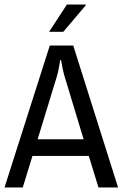

<svg xmlns="http://www.w3.org/2000/svg" viewBox="-21 -832 544 852"><path d="M260 -691H197L276 -812H359L360 -809ZM416 0 373 -140H123L80 0H-1L200 -630H304L503 0ZM232 -495 146 -214H350L265 -495Q261 -508 256 -532.5Q251 -557 250 -565H246Q245 -557 240.5 -532.5Q236 -508 232 -495Z"/></svg>

Font: Pragati Narrow
Style: Regular
Weight: 400
Designer: Hector Gatti, Marcela Romero, Pablo Cosgaya and Nicolas Silva
Foundry: Omnibus-Type
Version: Version 1.010; ttfautohint (v1.3)